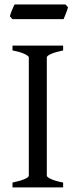

<svg xmlns="http://www.w3.org/2000/svg" viewBox="-20 -813 338 833"><path d="M34.2 0V-21Q67.4 -27.8 86.2 -35.9Q105 -43.9 105 -50.8V-564Q105 -569.8 87.2 -578.6Q69.3 -587.4 34.2 -594.2V-615.2H253.9V-594.2Q220.7 -587.4 201.9 -579.1Q183.1 -570.8 183.1 -564V-50.8Q183.1 -44.9 200.9 -36.4Q218.8 -27.8 253.9 -21V0ZM274.9 -781.7Q273.9 -776.4 271.5 -769.3Q269 -762.2 266.1 -755.1Q263.2 -748 260.5 -741.2Q257.8 -734.4 255.9 -730H33.7L22.9 -742.2Q23.9 -747.6 26.4 -754.4Q28.8 -761.2 31.7 -768.3Q34.7 -775.4 37.6 -782Q40.5 -788.6 43 -793.5H264.2Z"/></svg>

Font: Gentium Kaktovik
Style: Regular
Weight: 400
Designer: J. Victor Gaultney and Annie Olsen
Foundry: SIL International
Version: Version 1.102; 2013; Maintenance release